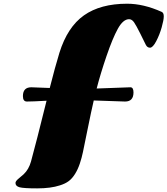

<svg xmlns="http://www.w3.org/2000/svg" viewBox="-20 -790 923 1059"><path d="M152.8 -308.6Q171.4 -308.6 254.4 -304.7Q283.7 -420.4 307.6 -498.5Q352.1 -641.1 443.1 -705.3Q534.2 -769.5 681.2 -769.5Q771.5 -769.5 871.6 -724.6Q883.3 -719.7 883.3 -699.7Q883.3 -679.7 871.8 -639.2Q860.4 -598.6 841.6 -562.7Q822.8 -526.9 807.4 -526.9Q792 -526.9 783.9 -543.5Q775.9 -560.1 753.7 -604.7Q731.4 -649.4 719.5 -666.7Q707.5 -684.1 691.9 -684.1Q659.2 -684.1 630.1 -631.6Q601.1 -579.1 567.6 -481.2Q534.2 -383.3 513.2 -301.8Q681.6 -308.6 699 -308.6Q716.3 -308.6 716.3 -280.3Q716.3 -230 669.9 -230Q658.7 -230 497.1 -235.8Q483.4 -177.2 463.9 -80.6Q444.3 16.1 437.5 48.6Q430.7 81.1 420.2 112.5Q409.7 144 394 169.2Q378.4 194.3 359.4 208.7Q340.3 223.1 310.5 232.4Q260.3 249 185.3 249Q110.4 249 87.9 242.9Q65.4 236.8 65.4 219.2Q65.4 209 82.5 195.1Q99.6 181.2 110.8 170.9Q138.7 144.5 150.9 101.1Q179.2 -1.5 236.8 -234.4Q160.2 -230 128.4 -230Q106.4 -230 106.4 -259.8Q106.4 -308.6 152.8 -308.6Z"/></svg>

Font: Sonsie One
Style: Regular
Weight: 400
Designer: Riccardo De Franceschi
Foundry: Sorkin Type Co
Version: Version 1.003